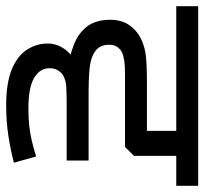

<svg xmlns="http://www.w3.org/2000/svg" viewBox="-47 -622 662 622"><g transform="rotate(90 284.0 -311.0)"><path d="M493 -196H255Q223 -196 191.5 -200.5Q160 -205 134 -213.5Q108 -222 90 -233Q61 -253 49 -278Q37 -303 37 -336Q37 -373 53.5 -397.5Q70 -422 97 -436Q123 -449 153.5 -452.5Q184 -456 239 -456H397V-551H-7V-622H575V-551H478V-414L449 -385H213Q186 -385 169.5 -382.5Q153 -380 142 -375Q131 -369 124.5 -359Q118 -349 118 -333Q118 -317 124.5 -304.5Q131 -292 146 -284Q163 -274 192.5 -270.5Q222 -267 283 -267H493ZM314 0Q241 0 197 -18.5Q153 -37 133.5 -68Q114 -99 114 -134Q114 -168 137.5 -196.5Q161 -225 210 -231L354 -196H314Q272 -196 252 -194.5Q232 -193 216 -184Q206 -177 200 -166Q194 -155 194 -141Q194 -109 225.5 -90.5Q257 -72 324 -72Q353 -72 378.5 -74.5Q404 -77 429 -83Q454 -89 480 -97L500 -25Q458 -14 412 -7Q366 0 314 0Z"/></g></svg>

Font: hexlgurmukhi05
Style: Book
Weight: 400
Designer: Jelle Bosma - Monotype Design Team
Foundry: Monotype Imaging Inc.
Version: Version 2.003